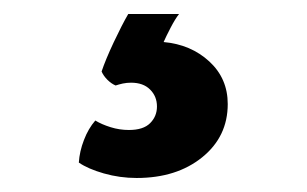

<svg xmlns="http://www.w3.org/2000/svg" viewBox="-20 -26 438 274"><path d="M125 76Q130.5 59.5 142.2 34.5Q154 9.5 163 -6H235.5Q230 1 223.5 13.5Q217 26 213.5 34Q252.5 37.5 278.8 61.8Q305 86 305 122.5Q305 169 268.5 198.5Q232 228 175 228Q151 228 128.2 221.5Q105.5 215 92.5 206Q93.5 190 99.8 173.8Q106 157.5 116 146Q125 151.5 137.8 155.5Q150.5 159.5 164 159.5Q184.5 159.5 194.2 149.8Q204 140 204 126Q204 111.5 194.2 101.8Q184.5 92 167 92Q161 92 155.2 93.2Q149.5 94.5 145 96Q139 93.5 133.2 87.8Q127.5 82 125 76Z"/></svg>

Font: Signika Light SemiBold
Style: Regular
Weight: 600
Version: Version 2.003;gftools[0.9.32]